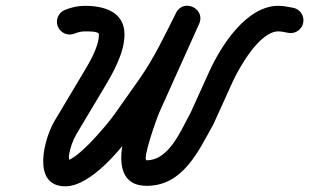

<svg xmlns="http://www.w3.org/2000/svg" viewBox="-20 -611 1088 676"><path d="M183.6 -517.6C192.9 -494.6 219.1 -483.4 242.1 -492.6C254.5 -497.6 265.8 -500.5 279.3 -500.5C289.8 -500.5 328.3 -501.5 328.3 -489.9C328.3 -444.4 292.6 -387.2 269.7 -348.8C237.2 -294.4 204.7 -239.9 172.2 -185.5C135.8 -124.5 89.2 45 210 45C299.6 45 408.1 -88 456.2 -156.2C485.6 -197.8 515 -239.4 544.3 -281C598.2 -357.3 638.5 -442 680.3 -525.3C693.5 -551.5 679.2 -574.6 658.6 -584.4C638 -594.2 611.1 -590.7 599 -564C552.9 -461.4 506.7 -358.8 460.5 -256.2C426.9 -181.4 342.5 43.3 496.4 43.3C624 43.3 677.6 -77.2 730.6 -172.1C730.7 -172.2 731.1 -173 731.5 -173.8C731.9 -174.6 732.3 -175.5 732.3 -175.5C754.6 -224.5 776.8 -273.5 799 -322.6C822.5 -374.3 894.4 -500.5 959.8 -500.5C971.8 -500.5 983.7 -497.3 995.5 -495.2C1020 -490.8 1043.3 -507.1 1047.7 -531.6C1052.1 -556 1035.9 -579.4 1011.4 -583.8C994.2 -586.9 977.4 -590.5 959.8 -590.5C848.1 -590.5 758.1 -450.2 717.1 -359.7C694.8 -310.7 672.6 -261.7 650.4 -212.7C650.4 -212.6 650.8 -213.5 651.2 -214.4C651.7 -215.2 652.1 -216.1 652.1 -216C618.2 -155.4 576.8 -46.7 496.4 -46.7C479.5 -46.7 530.4 -192.1 542.6 -219.2C588.8 -321.8 634.9 -424.4 681.1 -527C693.1 -553.8 679.4 -576.6 659.4 -586.1C639.4 -595.6 613 -591.9 599.9 -565.7C560.1 -486.5 522 -405.5 470.8 -332.9C441.4 -291.3 412.1 -249.7 382.7 -208.1C358 -173.1 251.1 -45 210 -45C206.7 -45 216.4 -43 218.9 -40.9C227.3 -33.9 221.1 -53.7 223 -65.2C227.2 -90.5 236.3 -117.3 249.5 -139.4C282 -193.8 314.5 -248.3 347 -302.7C379.3 -356.8 418.3 -425.5 418.3 -489.9C418.3 -570.5 345.2 -590.5 279.3 -590.5C254.4 -590.5 231.6 -585.4 208.6 -576.1C185.6 -566.9 174.4 -540.7 183.6 -517.6Z"/></svg>

Font: FRB American Cursive Guidelines Arrows Black
Style: Bold Italic
Weight: 900
Italic angle: -25°
Version: Version 2.0;Modular Font Editor K font №1